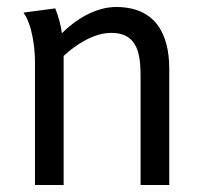

<svg xmlns="http://www.w3.org/2000/svg" viewBox="-20 -529 587 549"><path d="M138 -505 47 -493C72 -459 80 -392 80 -352V0H162V-369C197 -402 249 -435 298 -435C378 -435 382 -367 382 -305V0H464V-332C464 -435 422 -509 312 -509C254 -509 197 -474 157 -434C154 -458 147 -482 138 -505Z"/></svg>

Font: Rosario
Style: Regular
Weight: 400
Designer: Hector Gatti
Foundry: Omnibus Type
Version: Version 1.100